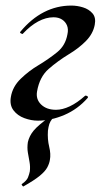

<svg xmlns="http://www.w3.org/2000/svg" viewBox="-20 -419 377 689"><path d="M116 14Q92 14 67.5 5Q43 -4 28.5 -23Q14 -42 19 -71Q25 -108 54.5 -136.5Q84 -165 118 -185Q156 -208 185.5 -232Q215 -256 222 -296Q226 -314 220.5 -327.5Q215 -341 202.5 -349Q190 -357 172 -357Q145 -357 117 -342Q89 -327 62 -298Q61 -296 55.5 -299Q50 -302 53 -305Q92 -352 138 -375.5Q184 -399 236 -399Q257 -399 278 -392.5Q299 -386 312 -371Q325 -356 320 -330Q314 -298 288.5 -272Q263 -246 228 -225Q187 -200 154.5 -171.5Q122 -143 113 -91Q108 -63 127.5 -44Q147 -25 181 -25Q204 -25 230.5 -37.5Q257 -50 285 -75Q288 -77 292.5 -74.5Q297 -72 295 -68Q259 -27 211 -6.5Q163 14 116 14ZM64 250Q63 251 59.5 246.5Q56 242 59 241Q76 229 80.5 217.5Q85 206 87 196Q89 179 86 162.5Q83 146 80 128.5Q77 111 80 91Q85 69 100.5 50Q116 31 159 0Q164 -4 167.5 0Q171 4 167 8Q160 17 157 26Q154 35 152 50Q150 81 156.5 107.5Q163 134 159 155Q157 168 149.5 182Q142 196 122.5 212Q103 228 64 250Z"/></svg>

Font: Cormorant Infant Light
Style: Italic
Weight: 300
Italic angle: -10°
Designer: Christian Thalmann (Catharsis Fonts)
Foundry: Catharsis Fonts
Version: Version 4.001